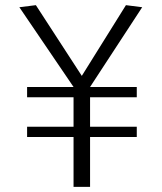

<svg xmlns="http://www.w3.org/2000/svg" viewBox="-20 -724 626 744"><path d="M85 -347V-387H265L55 -696L119 -704L297 -430L468 -704L531 -696L329 -387H510V-347H329V-233H510V-193H329V0H265V-193H85V-233H265V-347Z"/></svg>

Font: Georama Light
Style: Regular
Weight: 300
Designer: Jean-Baptiste Levee
Foundry: Production Type
Version: Version 1.000